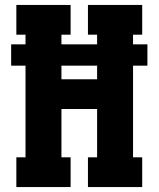

<svg xmlns="http://www.w3.org/2000/svg" viewBox="-20 -755 640 775"><path d="M46 0V-120H83V-490H25V-576H83V-615H46V-735H265V-615H228V-576H372V-615H335V-735H554V-615H517V-576H575V-490H517V-120H554V0H335V-120H372V-315H228V-120H265V0ZM228 -435H372V-490H228Z"/></svg>

Font: Iosevka Curly Slab HvEx
Style: Regular
Weight: 900
Width: 7
Monospace: yes
Designer: Belleve Invis
Foundry: Belleve Invis
Version: Version 11.1.0; ttfautohint (v1.8.3)